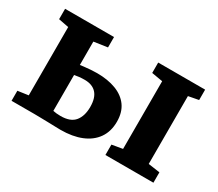

<svg xmlns="http://www.w3.org/2000/svg" viewBox="-105 -776 1136 1001"><g transform="rotate(30 463.0 -276.0)"><path d="M601 0V-62.5L665 -73.5V-481L598.5 -492.5V-555H881V-492.5L820 -481V-72.5L890 -62.5V0ZM36 0V-60.5L99.5 -69.5V-480.5L38 -492.5V-555H332.5V-492.5L251 -480.5V-340Q262 -341.5 277.8 -343.2Q293.5 -345 312.2 -346.5Q331 -348 350.5 -348Q415.5 -348 464.2 -329.5Q513 -311 539.8 -273.8Q566.5 -236.5 566.5 -180Q566.5 -121.5 538 -80.5Q509.5 -39.5 457 -18Q404.5 3.5 332 3.5Q323 3.5 302 2.8Q281 2 255.8 1.5Q230.5 1 207.5 0.5Q184.5 0 172 0ZM296.5 -59Q356 -59 381.8 -90.8Q407.5 -122.5 407.5 -177Q407.5 -231.5 383 -258.5Q358.5 -285.5 312 -285.5Q295 -285.5 279 -283.8Q263 -282 251 -279.5V-63.5Q259.5 -61.5 271.8 -60.2Q284 -59 296.5 -59Z"/></g></svg>

Font: Merriweather 20pt ExtraBold
Style: Regular
Weight: 800
Version: Version 2.100